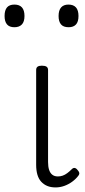

<svg xmlns="http://www.w3.org/2000/svg" viewBox="-51 -802 372 839"><path d="M192 17Q171 17 155.5 10.5Q140 4 129 -8Q118 -20 112.5 -38.5Q107 -57 107 -82V-496Q107 -506 113 -510.5Q119 -515 132 -515Q146 -515 152.5 -510.5Q159 -506 159 -496V-94Q159 -74 163.5 -60Q168 -46 177.5 -38.5Q187 -31 202 -31Q213 -31 223 -34.5Q233 -38 243 -45.5Q253 -53 263 -63Q269 -69 275.5 -68Q282 -67 288 -59Q293 -54 295 -48Q297 -42 292 -35Q281 -20 264.5 -8Q248 4 229.5 10.5Q211 17 192 17ZM12 -683Q-10 -683 -20.5 -695.5Q-31 -708 -31 -732Q-31 -757 -20.5 -769.5Q-10 -782 12 -782Q34 -782 45 -769.5Q56 -757 56 -732Q56 -707 44.5 -695Q33 -683 12 -683ZM249 -683Q226 -683 215.5 -695.5Q205 -708 205 -732Q205 -757 216 -769.5Q227 -782 248 -782Q270 -782 281 -769.5Q292 -757 292 -732Q292 -707 281 -695Q270 -683 249 -683Z"/></svg>

Font: Playwrite CL ExtraLight
Style: Regular
Weight: 200
Designer: Veronika Burian, José Scaglione
Foundry: TypeTogether
Version: Version 1.002